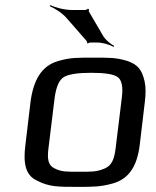

<svg xmlns="http://www.w3.org/2000/svg" viewBox="-20 -719 608 749"><path d="M545 -321C549 -353 549 -380 544 -402C534 -445 519 -467 477 -481C432 -495 407 -494 344 -494C281 -494 256 -495 207 -481C141 -462 110 -405 99 -321L79 -153C70 -82 79 -35 125 -14C172 10 206 10 282 10C343 10 371 10 419 -3C484 -21 515 -72 525 -153L545 -321ZM431 -140C426 -100 417 -74 389 -62C357 -48 336 -49 289 -49C242 -49 221 -48 193 -62C167 -74 164 -100 169 -140L193 -336C199 -381 211 -408 230 -419C250 -430 285 -435 336 -435C387 -435 422 -430 438 -419C455 -408 461 -381 455 -336L431 -140ZM380 -583 328 -672C326 -674 326 -681 327 -683L323 -685C322 -683 315 -680 312 -680H261C231 -680 195 -690 176 -699L174 -695C193 -687 225 -667 242 -646L318 -559C319 -557 321 -552 320 -551L323 -549C324 -551 329 -553 331 -553H360C382 -553 410 -544 423 -536L425 -540C412 -547 389 -565 380 -583Z"/></svg>

Font: Gamestation Storm Oblique 
Style: Italic
Weight: 400
Designer: Jonas Hecksher
Foundry: Jonas Hecksher, Playtypeª, e-types AS
Version: Version 1.003